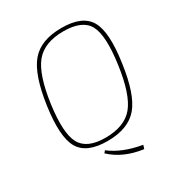

<svg xmlns="http://www.w3.org/2000/svg" viewBox="-199 -837 1058 1132"><g transform="rotate(-30 330.0 -270.5)"><path d="M386 -702Q528 -702 574.5 -621.5Q621 -541 592 -343Q565 -146 498 -67Q431 12 290 12Q148 12 101.5 -68.5Q55 -149 83 -347Q111 -544 178 -623Q245 -702 386 -702ZM386 -679Q256 -679 195 -605Q134 -531 108 -343Q83 -158 123 -84.5Q163 -11 289 -11Q419 -11 480 -85Q541 -159 567 -347Q593 -533 554 -606Q515 -679 386 -679ZM236 65 248 51Q329 114 460 136L452 161Q318 143 236 65Z"/></g></svg>

Font: Ezarion Thin
Style: Italic
Weight: 250
Italic angle: -8°
Designer: Natanael Gama
Version: Version 1.001;PS 001.001;hotconv 1.0.70;makeotf.lib2.5.58329